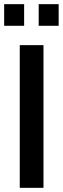

<svg xmlns="http://www.w3.org/2000/svg" viewBox="-38 -903 302 923"><path d="M57 0V-686H171V0ZM148 -779V-883H244V-779ZM-18 -779V-883H78V-779Z"/></svg>

Font: Archivo Narrow SemiBold
Style: Regular
Weight: 600
Designer: Hector Gatti
Foundry: Omnibus-Type
Version: Version 3.002